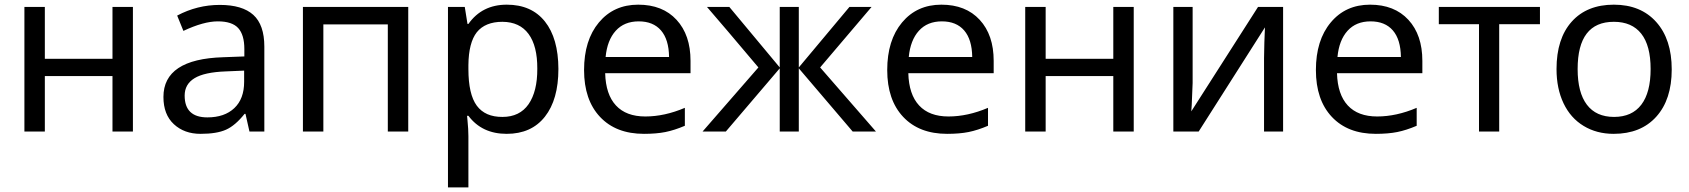

<svg xmlns="http://www.w3.org/2000/svg" viewBox="-20 -566 7266 826"><path d="M172.9 -536.1V-313H463.9V-536.1H551.8V0H463.9V-238.8H172.9V0H85V-536.1Z M872.1 -61Q945.8 -61 988 -100.8Q1030.3 -140.6 1030.3 -213.9V-262.2L951.2 -258.8Q858.9 -255.4 816.7 -229.5Q774.4 -203.6 774.4 -154.8Q774.4 -61 872.1 -61ZM1117.2 -365.2V0H1053.2L1036.1 -76.2H1032.2Q992.2 -25.9 952.4 -8.1Q912.6 9.8 842.8 9.8Q772.9 9.8 728 -31.7Q683.1 -73.2 683.1 -148.9Q683.1 -312 940.4 -319.8L1031.2 -323.2V-355Q1031.2 -416 1004.9 -445.1Q978.5 -474.1 917.2 -474.1Q856 -474.1 769 -433.1L742.2 -499Q828.6 -544.9 925.5 -544.9Q1022.5 -544.9 1069.8 -502Q1117.2 -459 1117.2 -365.2Z M1371.1 0H1283.2V-536.1H1736.3V0H1648.4V-460.9H1371.1Z M2141.6 -472.2Q2067.4 -472.2 2031.2 -427.2Q1996.1 -382.3 1995.1 -286.1V-269Q1995.1 -160.2 2031.2 -111.3Q2067.4 -62.5 2141.6 -63Q2215.8 -63 2253.9 -117.7Q2292 -172.9 2291.5 -270.5Q2292 -368.2 2253.9 -419.9Q2215.8 -471.7 2141.6 -472.2ZM2382.3 -269.5Q2382.3 -137.7 2324.2 -64Q2266.1 9.8 2159.7 9.8Q2053.2 9.8 1995.1 -67.9H1989.3L1991.2 -47.9Q1995.1 -9.8 1995.1 20V240.2H1907.2V-536.1H1979.5L1991.2 -462.9H1995.1Q2053.7 -545.9 2160.2 -545.9Q2266.6 -545.9 2324.2 -473.6Q2381.8 -401.4 2382.3 -269.5Z M2585.4 -320.8H2858.4Q2857.4 -396 2823.7 -435.1Q2790 -474.1 2727.8 -474.1Q2665.5 -474.1 2628.9 -433.6Q2592.3 -393.1 2585.4 -320.8ZM2926.3 -102.1V-24.9Q2881.8 -5.9 2842.8 2Q2803.7 9.8 2750.5 9.8Q2629.9 9.8 2561.3 -63.2Q2492.7 -136.2 2492.7 -264.6Q2492.7 -393.1 2556.6 -469.5Q2620.6 -545.9 2725.6 -545.9Q2830.6 -545.9 2890.6 -480.7Q2950.7 -415.5 2950.7 -304.2V-251H2583.5Q2585.9 -159.7 2629.9 -112.3Q2673.8 -64.9 2756.3 -64.9Q2838.9 -64.9 2926.3 -102.1Z M3334.5 -536.1H3416.5V-275.9L3634.3 -536.1H3729.5L3508.3 -275.9L3748.5 0H3648.4L3416.5 -272V0H3334.5V-272L3102.5 0H3002.4L3242.7 -275.9Q3091.3 -455.6 3021.5 -536.1H3117.7L3334.5 -275.9Z M3889.6 -320.8H4162.6Q4161.6 -396 4127.9 -435.1Q4094.2 -474.1 4032 -474.1Q3969.7 -474.1 3933.1 -433.6Q3896.5 -393.1 3889.6 -320.8ZM4230.5 -102.1V-24.9Q4186 -5.9 4147 2Q4107.9 9.8 4054.7 9.8Q3934.1 9.8 3865.5 -63.2Q3796.9 -136.2 3796.9 -264.6Q3796.9 -393.1 3860.8 -469.5Q3924.8 -545.9 4029.8 -545.9Q4134.8 -545.9 4194.8 -480.7Q4254.9 -415.5 4254.9 -304.2V-251H3887.7Q3890.1 -159.7 3934.1 -112.3Q3978 -64.9 4060.5 -64.9Q4143.1 -64.9 4230.5 -102.1Z M4478.5 -536.1V-313H4769.5V-536.1H4857.4V0H4769.5V-238.8H4478.5V0H4390.6V-536.1Z M5110.8 -536.1V-209L5106.9 -114.3L5105 -86.9L5392.1 -536.1H5500V0H5418V-315.9L5419.4 -383.8L5421.9 -448.2L5136.7 0H5027.8V-536.1Z M5733.9 -320.8H6006.8Q6005.9 -396 5972.2 -435.1Q5938.5 -474.1 5876.2 -474.1Q5814 -474.1 5777.3 -433.6Q5740.7 -393.1 5733.9 -320.8ZM6074.7 -102.1V-24.9Q6030.3 -5.9 5991.2 2Q5952.1 9.8 5898.9 9.8Q5778.3 9.8 5709.7 -63.2Q5641.1 -136.2 5641.1 -264.6Q5641.1 -393.1 5705.1 -469.5Q5769 -545.9 5874 -545.9Q5979 -545.9 6039.1 -480.7Q6099.1 -415.5 6099.1 -304.2V-251H5731.9Q5734.4 -159.7 5778.3 -112.3Q5822.3 -64.9 5904.8 -64.9Q5987.3 -64.9 6074.7 -102.1Z M6605 -461.9H6429.7V0H6342.8V-461.9H6169.9V-536.1H6605Z M6767.1 -269Q6767.1 -168 6806.9 -115.5Q6846.7 -63 6923.8 -63Q7001 -63 7041 -115.5Q7081.1 -168 7081.1 -269Q7081.1 -370.1 7040.8 -421.1Q7000.5 -472.2 6922.9 -472.2Q6767.1 -472.2 6767.1 -269ZM6921.9 9.8Q6849.1 9.8 6793 -24.2Q6736.8 -58.1 6706.5 -121.6Q6676.3 -185.1 6676.3 -269Q6676.3 -399.9 6741.7 -472.9Q6807.1 -545.9 6922.9 -545.9Q7038.6 -545.9 7105.2 -471.4Q7171.9 -397 7171.9 -267.3Q7171.9 -137.7 7105.5 -64Q7039.1 9.8 6921.9 9.8Z"/></svg>

Font: NotoSans
Style: Regular
Weight: 400
Designer: Monotype Design team
Foundry: Monotype Imaging Inc.
Version: Version 1.04